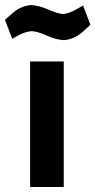

<svg xmlns="http://www.w3.org/2000/svg" viewBox="-58 -745 380 765"><path d="M62 -500H196V0H62ZM273 -723Q270 -721 243 -706Q215 -691 193 -689Q171 -691 134 -707Q98 -723 66 -725Q25 -721 -5 -695Q-36 -669 -38 -665L-9 -590Q-7 -592 19 -606Q45 -619 68 -621Q94 -619 129 -603Q164 -587 197 -585Q238 -589 269 -616Q300 -643 302 -647Z"/></svg>

Font: RazerF5
Style: Bold
Weight: 700
Foundry: Razer Inc.
Version: Version 1.000;PS 001.001;hotconv 1.0.56